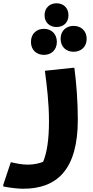

<svg xmlns="http://www.w3.org/2000/svg" viewBox="-64 -892 566 1172"><path d="M281 -727C322 -727 354 -753 354 -799C354 -845 322 -872 281 -872C241 -872 208 -845 208 -799C208 -753 241 -727 281 -727ZM385 -734C341 -734 306 -705 306 -655C306 -605 341 -576 385 -576C430 -576 465 -605 465 -655C465 -705 430 -734 385 -734ZM204 -557C248 -557 283 -586 283 -636C283 -687 248 -716 204 -716C160 -716 125 -687 125 -636C125 -586 160 -557 204 -557ZM379 -478 210 -460C222 -368 235 -265 235 -150C235 -39 222 43 199 96C175 105 143 113 106 113C72 113 36 106 2 98L-44 236V246C-44 247 26 260 78 260C283 260 411 145 411 -162C411 -274 402 -386 390 -478Z"/></svg>

Font: Kufam Arabic Latin Roman Bold
Style: Regular
Weight: 700
Designer: Wael Morcos & Artur Schmal
Version: Version 1.200;PS 001.200;hotconv 1.0.88;makeotf.lib2.5.64775